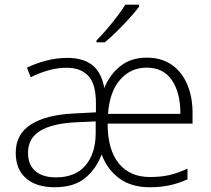

<svg xmlns="http://www.w3.org/2000/svg" viewBox="-20 -786 895 816"><path d="M603.5 -541Q668 -541 711.9 -509.3Q755.9 -477.5 777.8 -422.4Q799.8 -367.2 798.3 -296.9V-260.7H437.5Q437.5 -149.4 484.9 -91.6Q532.2 -33.7 617.2 -33.7Q662.6 -33.7 697.8 -41.5Q732.9 -49.3 776.9 -69.3V-23.9Q737.8 -6.3 700 1.7Q662.1 9.8 616.2 9.8Q538.1 9.8 486.8 -28.1Q435.5 -65.9 412.1 -129.4Q387.7 -66.4 340.6 -28.3Q293.5 9.8 212.4 9.8Q134.3 9.8 90.6 -28.3Q46.9 -66.4 46.9 -136.7Q46.9 -215.8 111.1 -256.8Q175.3 -297.9 293.5 -303.7L387.7 -308.6V-348.1Q387.7 -428.7 355.5 -463.4Q323.2 -498 263.7 -498Q225.1 -498 187.3 -487.5Q149.4 -477.1 110.4 -457.5L94.7 -498.5Q132.8 -517.1 177.2 -528.6Q221.7 -540 266.6 -540Q333 -540 372.1 -509.5Q411.1 -479 423.3 -412.1Q446.8 -469.7 491.9 -505.4Q537.1 -541 603.5 -541ZM603 -498.5Q536.1 -498.5 491.2 -448.2Q446.3 -397.9 439 -302.2H746.6Q747.1 -390.1 711.2 -444.3Q675.3 -498.5 603 -498.5ZM386.7 -270 299.8 -266.1Q202.6 -261.2 150.9 -230Q99.1 -198.7 99.1 -136.2Q99.1 -85.9 130.1 -59.1Q161.1 -32.2 217.8 -32.2Q299.3 -32.2 342.5 -82Q385.7 -131.8 386.7 -217.8ZM571.3 -766.1V-757.8Q555.7 -736.8 530.8 -709.2Q505.9 -681.6 478 -654.1Q450.2 -626.5 425.3 -606H390.1V-614.3Q409.7 -633.8 433.1 -660.9Q456.5 -688 477.8 -716.1Q499 -744.1 512.7 -766.1Z"/></svg>

Font: Open Sans Light
Style: Regular
Weight: 300
Designer: Monotype Design Team
Foundry: Monotype Imaging Inc.
Version: Version 3.000; ttfautohint (v1.8.4)